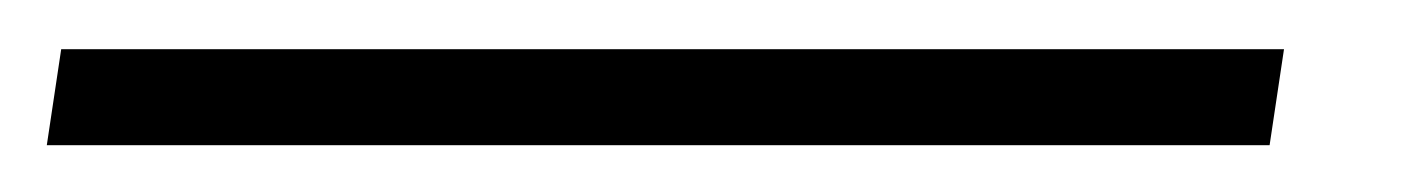

<svg xmlns="http://www.w3.org/2000/svg" viewBox="-74 24 594 80"><path d="M461 44.5 455 84.5H-54.5L-48.5 44.5Z"/></svg>

Font: Merriweather Text Regular
Style: Italic
Weight: 400
Italic angle: -7.8°
Designer: Eben Sorkin
Foundry: Eben Sorkin
Version: Version 2.100; ttfautohint (v1.7.19-72a1) -l 8 -r 50 -G 200 